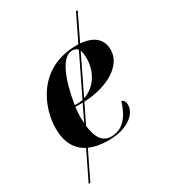

<svg xmlns="http://www.w3.org/2000/svg" viewBox="-212 -817 958 1085"><g transform="rotate(-30 267.5 -274.5)"><path d="M38 166H49L136 -13C169 2 211 10 260 10C393 10 454 -57 454 -107C454 -132 445 -143 432 -147C406 -61 361 -1 283 -1C232 -1 199 -38 189 -124L249 -248C409 -255 525 -329 525 -428C525 -499 476 -539 393 -545L475 -715H464L382 -546C378 -546 373 -546 369 -546C117 -546 33 -331 33 -197C33 -108 66 -49 127 -17ZM209 -258H192C217 -415 266 -533 333 -533C348 -533 360 -529 369 -518L245 -262C233 -259 221 -258 209 -258ZM383 -454C383 -363 330 -289 258 -266L375 -508C380 -496 383 -478 383 -454ZM186 -187C186 -200 188 -233 190 -248H227C231 -248 235 -248 238 -248L187 -143C187 -157 186 -171 186 -187Z"/></g></svg>

Font: Noto Serif Display
Style: Bold Italic
Weight: 700
Italic angle: -12°
Designer: Monotype Design Team
Foundry: Monotype Imaging Inc.
Version: Version 2.009